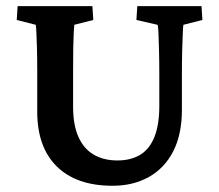

<svg xmlns="http://www.w3.org/2000/svg" viewBox="-20 -593 709 622"><path d="M37.1 -573.2H279.3L282.2 -528.3L220.7 -512.7Q219.7 -504.9 218.8 -486.3Q217.8 -467.8 217.3 -438Q216.8 -408.2 216.8 -364.3V-247.1Q216.8 -188.5 233.9 -149.9Q251 -111.3 283.2 -92.3Q315.4 -73.2 360.4 -73.2Q404.3 -73.2 434.6 -91.8Q464.8 -110.4 480.5 -149.9Q496.1 -189.5 496.1 -250V-346.7Q496.1 -396.5 495.1 -432.6Q494.1 -468.8 493.2 -489.3Q492.2 -509.8 490.2 -512.7L421.9 -528.3L424.8 -573.2H632.8L635.7 -528.3L574.2 -512.7Q573.2 -509.8 572.3 -489.3Q571.3 -468.8 570.3 -432.6Q569.3 -396.5 569.3 -346.7V-237.3Q569.3 -158.2 541.5 -103.5Q513.7 -48.8 462.9 -20Q412.1 8.8 344.7 8.8Q227.5 8.8 164.1 -53.7Q100.6 -116.2 100.6 -231.4V-364.3Q100.6 -409.2 99.6 -441.4Q98.6 -473.6 97.7 -491.7Q96.7 -509.8 95.7 -512.7L34.2 -528.3Z"/></svg>

Font: Crimson Pro SemiBold
Style: Regular
Weight: 600
Designer: Jacques Le Bailly
Foundry: Baron von Fonthausen
Version: Version 1.003